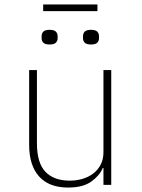

<svg xmlns="http://www.w3.org/2000/svg" viewBox="-20 -831 640 863"><path d="M445 -76H442Q428 -42 390.5 -15Q353 12 286 12Q201 12 156 -37.5Q111 -87 111 -181V-516H146V-187Q146 -99 184 -59Q222 -19 294 -19Q323 -19 350.5 -27Q378 -35 399 -51Q420 -67 432.5 -91Q445 -115 445 -147V-516H480V0H445ZM174 -811H418V-781H174ZM203 -631Q183 -631 175 -639Q167 -647 167 -659V-668Q167 -681 175 -689Q183 -697 203 -697Q223 -697 231 -689Q239 -681 239 -668V-659Q239 -647 231 -639Q223 -631 203 -631ZM389 -631Q369 -631 361 -639Q353 -647 353 -659V-668Q353 -681 361 -689Q369 -697 389 -697Q409 -697 417 -689Q425 -681 425 -668V-659Q425 -647 417 -639Q409 -631 389 -631Z"/></svg>

Font: IBM Plex Mono ExtraLight
Style: Regular
Weight: 200
Monospace: yes
Designer: Mike Abbink, Paul van der Laan, Pieter van Rosmalen
Foundry: Bold Monday
Version: Version 2.3